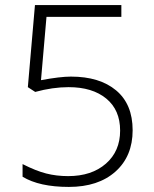

<svg xmlns="http://www.w3.org/2000/svg" viewBox="-20 -734 611 764"><path d="M69.8 -30.8V-81.1Q122.6 -54.2 163.6 -43.7Q204.6 -33.2 251 -33.2Q344.7 -33.2 401.4 -82.8Q458 -132.3 458 -214.4Q458 -296.4 402.8 -341.8Q347.7 -387.2 252.9 -387.2Q189.5 -387.2 120.1 -368.2L90.8 -387.2L119.1 -713.9H462.9V-667H165L143.1 -415Q219.2 -429.2 262.2 -429.2Q376.5 -429.2 442.1 -374.3Q507.8 -319.3 507.8 -215.8Q507.8 -112.3 439.5 -51.3Q371.1 9.8 253.9 9.8Q136.7 9.8 69.8 -30.8Z"/></svg>

Font: OpenSans-Light
Style: Regular
Weight: 300
Foundry: Ascender Corporation
Version: Version 1.10